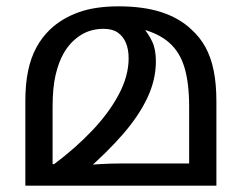

<svg xmlns="http://www.w3.org/2000/svg" viewBox="-20 -586 763 606"><path d="M354 -566Q433 -566 489.5 -547.5Q546 -529 583 -494Q611 -469 628.5 -437Q646 -405 654.5 -363Q663 -321 663 -266V0H60V-268Q60 -320 68.5 -361.5Q77 -403 94.5 -435.5Q112 -468 138 -493Q175 -528 227.5 -547Q280 -566 354 -566ZM307 -495Q265 -495 233 -474Q201 -453 181 -418Q165 -390 155.5 -349.5Q146 -309 146 -249V-68H151Q219 -119 272 -175Q325 -231 355.5 -289Q386 -347 386 -402Q386 -430 377.5 -450.5Q369 -471 352 -483Q335 -495 307 -495ZM472 -393Q472 -334 445 -277Q418 -220 368 -162.5Q318 -105 249 -45L247 -65Q276 -67 304 -68.5Q332 -70 360 -70H577V-249Q577 -323 562.5 -372Q548 -421 515 -450.5Q482 -480 428 -494L430 -501Q449 -479 460.5 -454.5Q472 -430 472 -393Z"/></svg>

Font: umalayalam05
Style: Book
Weight: 400
Designer: Jelle Bosma - Monotype Design Team
Foundry: Monotype Imaging Inc.
Version: Version 2.003